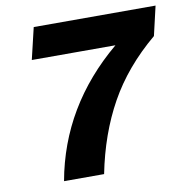

<svg xmlns="http://www.w3.org/2000/svg" viewBox="-76 -734 791 807"><g transform="rotate(-10 320.0 -330.0)"><path d="M120 -660H640L611 -535Q482 -427 409.5 -296.5Q337 -166 304 0H133Q189 -311 445 -525H88Z"/></g></svg>

Font: Elaine Sans
Style: Bold Italic
Weight: 700
Italic angle: -13°
Designer: Wei Huang
Foundry: Wei Huang
Version: Version 2.001;December 24, 2019;FontCreator 12.0.0.2547 64-b